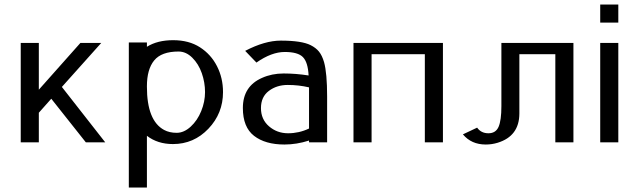

<svg xmlns="http://www.w3.org/2000/svg" viewBox="-20 -630 2816 850"><path d="M71.8 0ZM151.9 -130.9V0H71.8V-439.9H151.9V-232.9L335.9 -439.9H428.2L253.9 -245.1L445.8 0H359.9L207 -192.9Z M550.3 0ZM630.4 -28.8V200.2H550.3V-441.9H630.4V-422.9Q676.8 -452.1 746.6 -452.1Q816.4 -452.1 865.2 -420.7Q914.1 -389.2 940.7 -336.9Q967.3 -284.7 967.3 -222.2Q967.3 -127.9 902.6 -60.1Q837.9 7.8 745.6 7.8Q677.7 7.8 630.4 -28.8ZM630.4 -248V-246.1Q630.4 -95.7 706.5 -54.7Q730 -42 762.2 -42Q794.4 -42 824.2 -69.3Q854 -96.7 870.8 -138.2Q887.7 -179.7 887.7 -222.4Q887.7 -265.1 873.3 -306.2Q858.9 -347.2 831.3 -374.5Q803.7 -401.9 770.5 -401.9Q694.8 -401.9 662.6 -362.5Q630.4 -323.2 630.4 -248Z M1055.2 0ZM1065.4 -404.8Q1152.3 -450.2 1223.1 -450.2Q1314.9 -450.2 1355 -430.2Q1378.4 -418.5 1392.1 -401.6Q1405.8 -384.8 1414.6 -355Q1428.2 -306.6 1428.2 -202.1V0H1348.1V-7.8Q1293 9.8 1239.3 9.8Q1154.3 9.8 1104.7 -28.6Q1055.2 -66.9 1055.2 -151.9Q1055.2 -248 1140.1 -285.2Q1183.6 -304.7 1235.4 -304.7H1236.8Q1289.6 -304.7 1346.2 -295.9Q1343.3 -354.5 1321 -377.2Q1298.8 -399.9 1240.5 -399.9Q1182.1 -399.9 1115.2 -353ZM1348.1 -61V-243.2Q1302.7 -253.9 1253.9 -253.9Q1205.1 -253.9 1170.2 -227.5Q1135.3 -201.2 1135.3 -151.4Q1135.3 -101.6 1170.9 -70.8Q1206.5 -40 1255.4 -40Q1304.2 -40 1348.1 -61Z M1940.9 -439.9V0H1860.8V-390.1H1625V0H1544.9V-439.9Z M2438.5 0V-390.1H2279.3V-127Q2278.8 -27.3 2183.1 2Q2157.7 9.8 2130.4 9.8Q2066.9 9.8 2029.3 -35.2L2092.3 -64.9Q2109.9 -40 2142.3 -40Q2174.8 -40 2187.3 -68.6Q2199.7 -97.2 2199.7 -160.2V-439.9H2518.6V0Z M2637.2 0ZM2637.2 -609.9H2717.3V-529.8H2637.2ZM2637.2 -439.9H2717.3V0H2637.2Z"/></svg>

Font: Pfennig
Style: Medium
Weight: 500
Version: Version 20120410 ; ttfautohint (v0.8)